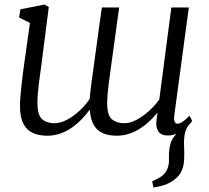

<svg xmlns="http://www.w3.org/2000/svg" viewBox="-20 -588 919 846"><path d="M656.5 238.5 650.5 211Q673 201 688.2 191.2Q703.5 181.5 713 165Q726 143 724.5 112.5Q723 82 729.5 51.5Q734 30.5 748 13Q762 -4.5 770 -15.5L820.5 -48.5Q800.5 -26 795.2 -2.8Q790 20.5 791 52.5Q792.5 85.5 791.5 113.5Q790.5 141.5 780.5 164.8Q770.5 188 744.5 206.5Q734 214 722 220Q710 226 694.5 230.2Q679 234.5 656.5 238.5ZM161 -291Q159 -276 156.2 -257Q153.5 -238 151 -217.2Q148.5 -196.5 146.8 -175.8Q145 -155 145 -136Q145 -80 165.8 -62.5Q186.5 -45 220 -45Q247 -45 276.5 -61Q306 -77 332 -101.5Q358 -126 375 -152Q378 -185 383 -223Q388 -261 393 -296Q399.5 -340.5 405.2 -385Q411 -429.5 417 -472.2Q423 -515 429 -555H505Q492 -461 483 -395Q474 -329 467.8 -284.8Q461.5 -240.5 458.2 -212.5Q455 -184.5 453.5 -167Q452 -149.5 452 -136Q452 -80 473.2 -62.5Q494.5 -45 528 -45Q554.5 -45 583.2 -60.8Q612 -76.5 638 -100.5Q664 -124.5 682 -150L735 -555H812L748 -80Q745.5 -60.5 749.5 -51.8Q753.5 -43 761 -43Q771.5 -43 784.2 -51.2Q797 -59.5 815 -78L827 -55Q823 -48.5 807.8 -33Q792.5 -17.5 769.2 -4.2Q746 9 718 9Q690.5 9 678 -8.8Q665.5 -26.5 669.5 -58L674 -92Q659 -73.5 640 -55.2Q621 -37 598.2 -22.2Q575.5 -7.5 549.5 1.2Q523.5 10 494 10Q459.5 10 434 -0.8Q408.5 -11.5 393.5 -36.5Q378.5 -61.5 376 -104H375Q359.5 -83 340 -62.8Q320.5 -42.5 297 -26Q273.5 -9.5 246.2 0.2Q219 10 188 10Q152 10 125 -2Q98 -14 83 -43Q68 -72 68 -123Q68 -140 70 -163.5Q72 -187 74.8 -212.2Q77.5 -237.5 80.2 -259.5Q83 -281.5 85 -295L112 -487L64 -511L70 -547L176 -568L195 -557Z"/></svg>

Font: Merriweather 7pt Light
Style: Italic
Weight: 300
Italic angle: -7.8°
Designer: Eben Sorkin
Foundry: Eben Sorkin
Version: Version 2.200;gftools[0.9.31]